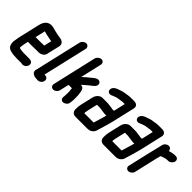

<svg xmlns="http://www.w3.org/2000/svg" viewBox="83 -1580 2519 2519"><g transform="rotate(45 1343.0 -320.5)"><path d="M327 -306H236L268 -445C284 -441 302 -436 318 -432L341 -428C360 -424 378 -419 397 -416L414 -414C416 -413 417 -413 419 -413L395 -308H389C376 -308 342 -306 327 -306ZM363 -193H416C429 -193 444 -199 463 -210C482 -221 493 -236 498 -257L541 -441C552 -496 510 -522 457 -527L440 -530L425 -532C407 -535 386 -541 365 -545C336 -552 309 -564 272 -564C207 -564 169 -514 154 -449L83 -142C77 -114 76 -86 70 -61C68 -44 72 -22 76 -8C86 28 113 50 157 57C177 62 197 65 222 65H229C237 66 245 67 252 67H347L353 69C401 82 451 29 436 -15C428 -39 405 -48 370 -48H278C269 -48 259 -50 248 -50C242 -50 225 -52 220 -53C213 -53 199 -57 194 -59H191V-60C190 -62 187 -70 188 -75C190 -96 192 -117 198 -143L209 -191H300C315 -191 349 -193 363 -193Z M695 -661 546 -18C524 37 568 70 621 73C628 73 634 73 641 74L652 75C668 76 683 72 697 62C743 29 735 -36 687 -40L676 -41H666L810 -661C817 -692 796 -719 765 -719C734 -719 702 -692 695 -661Z M1054 -713C1023 -713 989 -686 982 -655L840 -39C833 -8 854 18 885 18C916 18 948 -8 955 -39L985 -169H1047C1047 -161 1048 -158 1049 -148C1050 -128 1055 -110 1053 -88C1051 -67 1054 -50 1051 -30C1047 -1 1046 20 1063 34C1086 54 1124 43 1146 20C1166 0 1165 -19 1168 -44C1173 -84 1171 -123 1170 -159C1162 -208 1167 -284 1099 -284C1125 -305 1145 -328 1171 -347L1190 -362C1213 -383 1246 -398 1257 -431C1268 -464 1248 -490 1219 -493C1189 -496 1166 -474 1144 -458C1138 -453 1133 -448 1128 -444L1084 -409C1075 -401 1067 -393 1059 -386C1051 -379 1038 -368 1029 -359L1097 -655C1104 -686 1085 -713 1054 -713Z M1397 -87C1397 -92 1398 -96 1399 -101L1433 -248H1479C1483 -248 1487 -248 1491 -247L1510 -245C1540 -242 1568 -234 1601 -234C1608 -234 1614 -234 1620 -235C1616 -222 1614 -210 1611 -198C1595 -146 1582 -99 1567 -52H1394C1393 -64 1394 -74 1397 -87ZM1636 -349H1617C1612 -350 1606 -351 1599 -353C1582 -355 1568 -357 1551 -359L1532 -362C1523 -363 1514 -363 1505 -363H1420C1405 -363 1390 -359 1377 -350C1351 -333 1332 -308 1324 -273L1284 -101C1277 -70 1274 -40 1275 -14C1273 29 1296 63 1346 63H1556C1593 63 1620 57 1643 34C1663 14 1669 0 1675 -27C1676 -31 1677 -36 1680 -43C1691 -77 1699 -102 1709 -139C1718 -174 1731 -216 1739 -252L1809 -556C1819 -599 1789 -627 1747 -627H1677C1643 -627 1611 -619 1580 -615C1553 -612 1528 -602 1505 -594C1471 -584 1433 -570 1417 -536C1393 -486 1439 -446 1488 -474C1490 -475 1498 -480 1500 -480C1505 -482 1512 -484 1518 -486C1534 -491 1552 -501 1571 -501C1594 -506 1618 -507 1642 -512H1684L1647 -351C1644 -351 1640 -350 1636 -349Z M1916 -87C1916 -92 1917 -96 1918 -101L1952 -248H1998C2002 -248 2006 -248 2010 -247L2029 -245C2059 -242 2087 -234 2120 -234C2127 -234 2133 -234 2139 -235C2135 -222 2133 -210 2130 -198C2114 -146 2101 -99 2086 -52H1913C1912 -64 1913 -74 1916 -87ZM2155 -349H2136C2131 -350 2125 -351 2118 -353C2101 -355 2087 -357 2070 -359L2051 -362C2042 -363 2033 -363 2024 -363H1939C1924 -363 1909 -359 1896 -350C1870 -333 1851 -308 1843 -273L1803 -101C1796 -70 1793 -40 1794 -14C1792 29 1815 63 1865 63H2075C2112 63 2139 57 2162 34C2182 14 2188 0 2194 -27C2195 -31 2196 -36 2199 -43C2210 -77 2218 -102 2228 -139C2237 -174 2250 -216 2258 -252L2328 -556C2338 -599 2308 -627 2266 -627H2196C2162 -627 2130 -619 2099 -615C2072 -612 2047 -602 2024 -594C1990 -584 1952 -570 1936 -536C1912 -486 1958 -446 2007 -474C2009 -475 2017 -480 2019 -480C2024 -482 2031 -484 2037 -486C2053 -491 2071 -501 2090 -501C2113 -506 2137 -507 2161 -512H2203L2166 -351C2163 -351 2159 -350 2155 -349Z M2685 -446C2692 -477 2672 -503 2641 -503H2611C2585 -501 2556 -494 2531 -486C2530 -485 2529 -485 2528 -485C2530 -510 2511 -534 2482 -534C2450 -534 2418 -508 2411 -476L2387 -374C2382 -351 2373 -318 2367 -293L2294 21C2287 52 2308 78 2339 78C2370 78 2402 52 2409 21L2482 -295C2487 -317 2494 -340 2499 -361L2501 -362C2518 -370 2542 -377 2561 -382C2570 -384 2581 -388 2591 -388H2615C2646 -388 2678 -415 2685 -446Z"/></g></svg>

Font: Electronic
Style: UltHvIt
Weight: 900
Version: Version 1.011